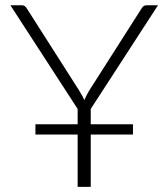

<svg xmlns="http://www.w3.org/2000/svg" viewBox="-20 -728 656 748"><path d="M282.5 -244V-303.5L20.5 -707.5H65.5Q72.5 -707.5 76.8 -704Q81 -700.5 84.5 -695L287 -377.5Q294 -366 299.2 -356.8Q304.5 -347.5 308.5 -338Q312.5 -347.5 317.2 -356.8Q322 -366 329 -377.5L531.5 -695Q534.5 -700 539 -703.8Q543.5 -707.5 550.5 -707.5H595.5L333.5 -303.5V-244H498V-204H333.5V0H282.5V-204H118V-244Z"/></svg>

Font: Lato Light
Style: Regular
Weight: 300
Designer: Lukasz Dziedzic
Foundry: tyPoland Lukasz Dziedzic
Version: Version 2.007; 2014-02-27